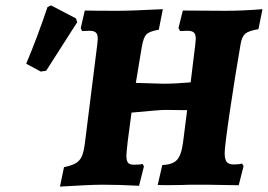

<svg xmlns="http://www.w3.org/2000/svg" viewBox="-20 -684 992 711"><path d="M952 -650 937 -576Q901 -570 888.5 -559.5Q876 -549 871 -521Q851 -406 831.5 -274Q812 -142 812 -118Q812 -94 819.5 -84.5Q827 -75 845 -75Q862 -75 877 -78Q878 -75 882 -69L864 2L745 0H702Q672 0 654 1Q637 1 613.5 1.5Q590 2 564 1L581 -73Q619 -74 635.5 -92Q652 -110 658 -158L673 -276L591 -277Q573 -277 467 -267L453 -161Q448 -116 448 -108Q448 -89 454 -81.5Q460 -74 476 -74Q498 -74 508 -77Q509 -75 510.5 -72.5Q512 -70 513 -68L495 4Q423 0 359 0Q314 0 202 7L217 -65Q247 -71 262 -80.5Q277 -90 284 -107.5Q291 -125 295 -159L340 -518Q342 -536 342 -540Q342 -557 335 -563.5Q328 -570 311 -570L284 -569L279 -580L294 -645Q329 -644 414 -644Q464 -644 583 -650L568 -574Q533 -568 522 -556.5Q511 -545 505 -510L483 -377L586 -374Q628 -374 686 -379L703 -518Q705 -536 705 -540Q705 -557 698 -563.5Q691 -570 675 -570L647 -569L641 -580L657 -645L814 -644Q878 -644 952 -650ZM151 -422 131 -419 77 -448Q118 -545 156 -658L169 -664L261 -616L266 -602Z"/></svg>

Font: Alegreya ExtraBold
Style: Italic
Weight: 800
Italic angle: -7°
Designer: Juan Pablo del Peral
Foundry: Huerta Tipografica
Version: Version 2.007; ttfautohint (v1.6)